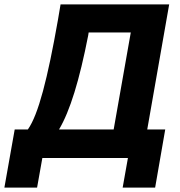

<svg xmlns="http://www.w3.org/2000/svg" viewBox="-71 -720 821 875"><path d="M-51 135H98L122 0H512L488 135H636L682 -130H600L700 -700H205L193 -629C146 -362 104 -198 56 -130H-4ZM198 -130C248 -214 291 -354 331 -559L333 -572H525L447 -130Z"/></svg>

Font: Fixel Display
Style: Bold Italic
Weight: 700
Italic angle: -10°
Designer: AlfaBravo + MacPaw
Foundry: Kyrylo Tkachov, Marchela Mozhyna, Serhii Makarenko, Maria Weinstein, Zakhar Kryvoshyya
Version: Version 1.210;Glyphs 3.2 (3217)